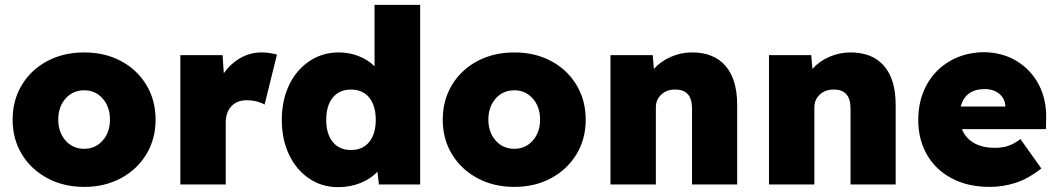

<svg xmlns="http://www.w3.org/2000/svg" viewBox="-20 -760 4357 791"><path d="M327 10Q242 10 175 -26Q108 -62 70 -124.5Q32 -187 32 -267Q32 -347 70 -410Q108 -473 175 -508.5Q242 -544 327 -544Q412 -544 478.5 -508.5Q545 -473 583 -410Q621 -347 621 -267Q621 -187 583 -124.5Q545 -62 478.5 -26Q412 10 327 10ZM327 -147Q373 -147 403 -181Q433 -215 433 -267Q433 -320 403 -354Q373 -388 327 -388Q280 -388 250 -354Q220 -320 220 -267Q220 -215 250 -181Q280 -147 327 -147Z M723 0V-533H897L902 -458Q929 -497 969.5 -520.5Q1010 -544 1057 -544Q1075 -544 1091 -541.5Q1107 -539 1121 -535L1070 -329Q1060 -336 1039.5 -341.5Q1019 -347 996 -347Q956 -347 933 -322Q910 -297 910 -255V0Z M1373 11Q1306 11 1253.5 -24.5Q1201 -60 1171 -122.5Q1141 -185 1141 -266Q1141 -347 1171 -409.5Q1201 -472 1254.5 -508Q1308 -544 1376 -544Q1420 -544 1458.5 -528.5Q1497 -513 1523 -487V-740H1711V0H1541L1535 -53Q1509 -24 1466 -6.5Q1423 11 1373 11ZM1426 -142Q1474 -142 1501 -175Q1528 -208 1528 -266Q1528 -325 1501 -358Q1474 -391 1426 -391Q1378 -391 1351 -358Q1324 -325 1324 -266Q1324 -208 1351 -175Q1378 -142 1426 -142Z M2099 10Q2014 10 1947 -26Q1880 -62 1842 -124.5Q1804 -187 1804 -267Q1804 -347 1842 -410Q1880 -473 1947 -508.5Q2014 -544 2099 -544Q2184 -544 2250.5 -508.5Q2317 -473 2355 -410Q2393 -347 2393 -267Q2393 -187 2355 -124.5Q2317 -62 2250.5 -26Q2184 10 2099 10ZM2099 -147Q2145 -147 2175 -181Q2205 -215 2205 -267Q2205 -320 2175 -354Q2145 -388 2099 -388Q2052 -388 2022 -354Q1992 -320 1992 -267Q1992 -215 2022 -181Q2052 -147 2099 -147Z M2495 0V-533H2669L2674 -476Q2701 -507 2743 -525.5Q2785 -544 2831 -544Q2921 -544 2969 -488.5Q3017 -433 3017 -328V0H2831V-313Q2831 -392 2761 -391Q2726 -391 2704 -370Q2682 -349 2682 -318V0Z M3148 0V-533H3322L3327 -476Q3354 -507 3396 -525.5Q3438 -544 3484 -544Q3574 -544 3622 -488.5Q3670 -433 3670 -328V0H3484V-313Q3484 -392 3414 -391Q3379 -391 3357 -370Q3335 -349 3335 -318V0Z M4058 10Q3967 10 3900.5 -25.5Q3834 -61 3798.5 -123.5Q3763 -186 3763 -266Q3763 -347 3797.5 -410Q3832 -473 3893.5 -508.5Q3955 -544 4033 -545Q4110 -544 4168.5 -508.5Q4227 -473 4259.5 -411.5Q4292 -350 4290 -270L4289 -228H3943Q3957 -192 3991.5 -171.5Q4026 -151 4079 -151Q4110 -151 4133.5 -159Q4157 -167 4184 -187L4270 -66Q4217 -24 4164.5 -7Q4112 10 4058 10ZM4037 -393Q3957 -393 3938 -321H4122Q4121 -353 4097.5 -373Q4074 -393 4037 -393Z"/></svg>

Font: Lexend Deca ExtraBold
Style: Regular
Weight: 800
Designer: Bonnie Shaver-Troup, Thomas Jockin
Foundry: Lexend
Version: Version 1.008; ttfautohint (v1.8.4.7-5d5b)